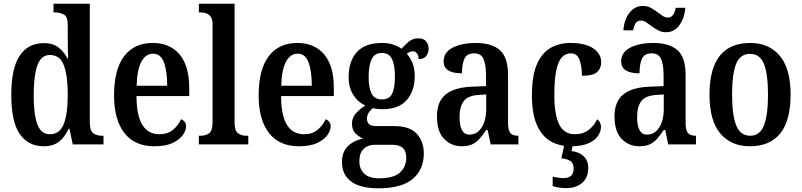

<svg xmlns="http://www.w3.org/2000/svg" viewBox="-20 -780 4332 1037"><path d="M217 10Q132 10 86.5 -56.5Q41 -123 41 -267Q41 -412 86.5 -479.5Q132 -547 217 -547Q266 -547 295.5 -524Q325 -501 344 -465H348Q347 -488 346.5 -517Q346 -546 346 -574V-647Q346 -690 325 -701.5Q304 -713 276 -713H269V-760H465V-120Q465 -75 483 -61Q501 -47 531 -47H539V0H373L355 -85H351Q331 -41 299.5 -15.5Q268 10 217 10ZM249 -55Q303 -55 324.5 -110.5Q346 -166 346 -268Q346 -371 325 -427Q304 -483 249 -483Q202 -483 182 -427Q162 -371 162 -267Q162 -161 182 -108Q202 -55 249 -55Z M814 10Q707 10 651.5 -62Q596 -134 596 -264Q596 -405 650.5 -476.5Q705 -548 805 -548Q897 -548 949.5 -486.5Q1002 -425 1002 -306V-261H717Q718 -154 749.5 -104.5Q781 -55 841 -55Q886 -55 914.5 -79Q943 -103 958 -136Q969 -132 977 -122.5Q985 -113 985 -98Q985 -75 967 -50Q949 -25 911.5 -7.5Q874 10 814 10ZM883 -317Q883 -396 865.5 -443Q848 -490 807 -490Q766 -490 743 -445.5Q720 -401 718 -317Z M1054 0V-47H1064Q1092 -47 1110 -60.5Q1128 -74 1128 -120V-648Q1128 -677 1117.5 -690.5Q1107 -704 1092.5 -708.5Q1078 -713 1064 -713H1054V-760H1247V-120Q1247 -74 1265 -60.5Q1283 -47 1311 -47H1321V0Z M1595 10Q1488 10 1432.5 -62Q1377 -134 1377 -264Q1377 -405 1431.5 -476.5Q1486 -548 1586 -548Q1678 -548 1730.5 -486.5Q1783 -425 1783 -306V-261H1498Q1499 -154 1530.5 -104.5Q1562 -55 1622 -55Q1667 -55 1695.5 -79Q1724 -103 1739 -136Q1750 -132 1758 -122.5Q1766 -113 1766 -98Q1766 -75 1748 -50Q1730 -25 1692.5 -7.5Q1655 10 1595 10ZM1664 -317Q1664 -396 1646.5 -443Q1629 -490 1588 -490Q1547 -490 1524 -445.5Q1501 -401 1499 -317Z M2024 237Q1925 237 1876 200Q1827 163 1827 96Q1827 40 1860 8.5Q1893 -23 1941 -31Q1919 -41 1900 -59.5Q1881 -78 1881 -112Q1881 -143 1901 -166.5Q1921 -190 1954 -210Q1914 -227 1888.5 -267Q1863 -307 1863 -363Q1863 -450 1907.5 -499Q1952 -548 2044 -548Q2077 -548 2103 -539.5Q2129 -531 2149 -517Q2164 -534 2186 -553.5Q2208 -573 2240 -573Q2268 -573 2281.5 -556.5Q2295 -540 2295 -518Q2295 -496 2283 -478.5Q2271 -461 2241 -461Q2241 -480 2232 -491.5Q2223 -503 2211 -503Q2200 -503 2192 -499Q2184 -495 2177 -490Q2195 -470 2207.5 -441Q2220 -412 2220 -367Q2220 -290 2177 -240Q2134 -190 2044 -190Q2034 -190 2018.5 -191.5Q2003 -193 1994 -196Q1983 -188 1972.5 -173Q1962 -158 1962 -138Q1962 -99 2012 -99H2109Q2193 -99 2231 -57.5Q2269 -16 2269 49Q2269 136 2209 186.5Q2149 237 2024 237ZM2042 -243Q2083 -243 2098 -274Q2113 -305 2113 -365Q2113 -427 2097.5 -460.5Q2082 -494 2042 -494Q2003 -494 1987 -459.5Q1971 -425 1971 -364Q1971 -306 1987 -274.5Q2003 -243 2042 -243ZM2026 183Q2106 183 2140 152Q2174 121 2174 73Q2174 35 2155 18.5Q2136 2 2099 2H2003Q1984 2 1965 10Q1946 18 1933.5 37Q1921 56 1921 92Q1921 133 1947.5 158Q1974 183 2026 183Z M2474 10Q2418 10 2379 -29.5Q2340 -69 2340 -152Q2340 -232 2388 -270.5Q2436 -309 2534 -312L2605 -315V-373Q2605 -429 2592 -460.5Q2579 -492 2540 -492Q2502 -492 2488.5 -463Q2475 -434 2475 -384Q2376 -384 2376 -448Q2376 -498 2425.5 -523Q2475 -548 2549 -548Q2636 -548 2680 -509Q2724 -470 2724 -375V-118Q2724 -77 2736 -62Q2748 -47 2777 -47H2780V0H2630L2614 -78H2606Q2587 -50 2570 -30.5Q2553 -11 2530.5 -0.5Q2508 10 2474 10ZM2516 -53Q2557 -53 2581.5 -91.5Q2606 -130 2606 -191V-270L2563 -267Q2506 -263 2484 -233Q2462 -203 2462 -147Q2462 -102 2475 -77.5Q2488 -53 2516 -53Z M3064 10Q3001 10 2954 -17Q2907 -44 2880 -104.5Q2853 -165 2853 -265Q2853 -373 2880.5 -434.5Q2908 -496 2955 -522Q3002 -548 3060 -548Q3141 -548 3184 -519Q3227 -490 3227 -444Q3227 -411 3205.5 -391Q3184 -371 3123 -371Q3123 -420 3110.5 -456Q3098 -492 3063 -492Q3036 -492 3016 -472Q2996 -452 2985 -403Q2974 -354 2974 -266Q2974 -162 3000 -108.5Q3026 -55 3085 -55Q3129 -55 3159.5 -78.5Q3190 -102 3205 -136Q3226 -122 3226 -94Q3226 -71 3210.5 -47Q3195 -23 3159 -6.5Q3123 10 3064 10ZM3037 236Q3024 236 3002.5 233.5Q2981 231 2965 225V174Q2999 182 3023 182Q3048 182 3063 170.5Q3078 159 3078 130Q3078 100 3059.5 89Q3041 78 3012 75L3030 -9H3076L3067 36Q3107 40 3132 63.5Q3157 87 3157 127Q3157 180 3124 208Q3091 236 3037 236Z M3433 10Q3377 10 3338 -29.5Q3299 -69 3299 -152Q3299 -232 3347 -270.5Q3395 -309 3493 -312L3564 -315V-373Q3564 -429 3551 -460.5Q3538 -492 3499 -492Q3461 -492 3447.5 -463Q3434 -434 3434 -384Q3335 -384 3335 -448Q3335 -498 3384.5 -523Q3434 -548 3508 -548Q3595 -548 3639 -509Q3683 -470 3683 -375V-118Q3683 -77 3695 -62Q3707 -47 3736 -47H3739V0H3589L3573 -78H3565Q3546 -50 3529 -30.5Q3512 -11 3489.5 -0.5Q3467 10 3433 10ZM3475 -53Q3516 -53 3540.5 -91.5Q3565 -130 3565 -191V-270L3522 -267Q3465 -263 3443 -233Q3421 -203 3421 -147Q3421 -102 3434 -77.5Q3447 -53 3475 -53ZM3578 -606Q3555 -606 3536 -615.5Q3517 -625 3501 -637.5Q3485 -650 3470.5 -659.5Q3456 -669 3442 -669Q3421 -669 3411.5 -652.5Q3402 -636 3400 -616H3347Q3349 -651 3362 -681Q3375 -711 3398 -729.5Q3421 -748 3452 -748Q3475 -748 3493.5 -738.5Q3512 -729 3528 -716.5Q3544 -704 3558.5 -694.5Q3573 -685 3587 -685Q3606 -685 3616.5 -701.5Q3627 -718 3629 -738H3681Q3678 -685 3650.5 -645.5Q3623 -606 3578 -606Z M4030 10Q3929 10 3870.5 -59Q3812 -128 3812 -269Q3812 -548 4033 -548Q4133 -548 4191.5 -479Q4250 -410 4250 -269Q4250 -128 4194 -59Q4138 10 4030 10ZM4032 -47Q4085 -47 4106.5 -103.5Q4128 -160 4128 -269Q4128 -379 4106.5 -434Q4085 -489 4031 -489Q3977 -489 3955.5 -434Q3934 -379 3934 -269Q3934 -160 3956 -103.5Q3978 -47 4032 -47Z"/></svg>

Font: Noto Serif Khmer Condensed SemiBold
Style: Regular
Weight: 600
Width: 3
Designer: Danh Hong and the Monotype Design Team
Foundry: Monotype Imaging Inc.
Version: Version 2.004; ttfautohint (v1.8.4.7-5d5b)